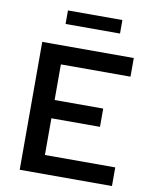

<svg xmlns="http://www.w3.org/2000/svg" viewBox="-96 -963 832 1035"><g transform="rotate(10 320.5 -445.5)"><path d="M84 0V-700H585V-598H204V-403H470V-303H204V-102H589V0ZM191 -817V-891H489V-817Z"/></g></svg>

Font: Red Hat Text Medium
Style: Regular
Weight: 500
Designer: Pentagram, MCKL
Foundry: Pentagram, MCKL
Version: Version 1.023